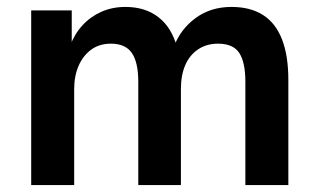

<svg xmlns="http://www.w3.org/2000/svg" viewBox="-20 -534 920 554"><path d="M70 0V-504H187V-401H182Q195 -436 218 -461Q241 -486 272.5 -500Q304 -514 342 -514Q399 -514 437 -484.5Q475 -455 490 -400H482Q501 -450 544.5 -482Q588 -514 648 -514Q702 -514 738.5 -491Q775 -468 793.5 -421Q812 -374 812 -303V0H688V-298Q688 -354 670.5 -381Q653 -408 609 -408Q576 -408 551.5 -391.5Q527 -375 514.5 -346Q502 -317 502 -277V0H379V-298Q379 -354 360.5 -381Q342 -408 300 -408Q267 -408 243.5 -391Q220 -374 207 -344.5Q194 -315 194 -277V0Z"/></svg>

Font: Nunitoga
Style: Bold
Weight: 700
Designer: Vernon Adams
Foundry: Vernon Adams
Version: Version 1.0